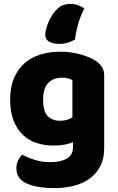

<svg xmlns="http://www.w3.org/2000/svg" viewBox="-20 -766 607 984"><path d="M270 -717Q287 -734 304 -740Q321 -746 341 -746Q361 -746 379.5 -739.5Q398 -733 412 -723Q391 -681 380 -641.5Q369 -602 364 -563Q348 -554 328.5 -547.5Q309 -541 287 -541Q252 -541 232 -552.5Q212 -564 212 -588Q212 -602 217 -620Q222 -638 230 -656Q238 -674 248.5 -690Q259 -706 270 -717ZM354 -37Q334 -29 309.5 -24.5Q285 -20 255 -20Q210 -20 169.5 -32.5Q129 -45 98.5 -73.5Q68 -102 50 -147Q32 -192 32 -257Q32 -317 50.5 -362.5Q69 -408 102.5 -439Q136 -470 184 -485.5Q232 -501 291 -501Q319 -501 346 -497Q373 -493 396.5 -486Q420 -479 439 -471Q458 -463 471 -454Q491 -440 502.5 -422.5Q514 -405 514 -378V-7Q514 46 494.5 84.5Q475 123 440.5 148.5Q406 174 359.5 186Q313 198 260 198Q206 198 165 189.5Q124 181 100 165Q64 141 64 97Q64 74 73.5 55Q83 36 95 27Q124 43 160.5 54Q197 65 237 65Q290 65 322 47Q354 29 354 -11ZM287 -147Q307 -147 322.5 -151.5Q338 -156 351 -164V-356Q340 -361 328.5 -364.5Q317 -368 298 -368Q255 -368 228 -341.5Q201 -315 201 -256Q201 -193 225.5 -170Q250 -147 287 -147Z"/></svg>

Font: Baloo Paaji 2 ExtraBold
Style: Regular
Weight: 800
Designer: Shuchita Grover, Noopur Datye and Ek Type
Foundry: Ek Type
Version: Version 1.640;hotconv 1.0.111;makeotfexe 2.5.65597; ttfautoh